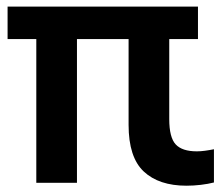

<svg xmlns="http://www.w3.org/2000/svg" viewBox="-20 -566 695 595"><path d="M92.5 0.5V-445H3.5V-545.5H593.5V-445H504.5V-197Q504.5 -140 524.5 -118.5Q544.5 -97 590 -97Q602 -97 615 -98.8Q628 -100.5 643 -103.5V-0.5Q625.5 4 602.5 6.8Q579.5 9.5 558 9.5Q472.5 9.5 425.5 -34.5Q378.5 -78.5 378.5 -179V-445H218.5V0.5Z"/></svg>

Font: Encode Sans SmCnd SmBold
Style: Regular
Weight: 600
Width: 4
Designer: Multiple Designers
Foundry: Impallari Type
Version: Version 3.002; ttfautohint (v1.8.3) -l 8 -r 50 -G 200 -x 14 